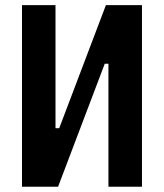

<svg xmlns="http://www.w3.org/2000/svg" viewBox="-20 -713 626 733"><path d="M64 0V-693.4H191.9V-223.6H206.1L384.3 -693.4H522V0H394V-469.7H379.9L201.7 0Z"/></svg>

Font: CaskaydiaMono NF
Style: Bold
Weight: 700
Designer: Aaron Bell
Foundry: Saja Typeworks
Version: Version 2111.001; ttfautohint (v1.8.4);Nerd Fonts 3.1.1